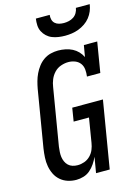

<svg xmlns="http://www.w3.org/2000/svg" viewBox="-140 -1029 794 1112"><g transform="rotate(-15 256.5 -473.5)"><path d="M176 8Q149 8 124.5 0Q100 -8 81 -24.5Q62 -41 51 -63.5Q40 -86 35.5 -111.5Q31 -137 32.5 -163.5Q34 -190 38 -217L95 -559Q99 -581 105 -603Q111 -625 121 -646Q131 -667 145.5 -686Q160 -705 179.5 -718.5Q199 -732 221.5 -737.5Q244 -743 266 -743Q288 -743 310 -738.5Q332 -734 350.5 -724.5Q369 -715 383.5 -700Q398 -685 407 -666L419 -735H499L469 -554H389Q392 -575 390 -596Q388 -617 376.5 -632.5Q365 -648 346 -655.5Q327 -663 306 -663Q284 -663 261 -655Q238 -647 221.5 -629.5Q205 -612 196 -590Q187 -568 184 -546L127 -204Q125 -188 124 -172.5Q123 -157 125 -142.5Q127 -128 133 -114.5Q139 -101 149.5 -91Q160 -81 174.5 -76.5Q189 -72 205 -72Q225 -72 245 -79Q265 -86 280.5 -101.5Q296 -117 304 -136.5Q312 -156 315 -176L339 -322H247L260 -402H444L377 0H295L311 -94Q302 -74 289 -54.5Q276 -35 258.5 -20Q241 -5 219 1.5Q197 8 176 8ZM329 -815Q309 -815 289 -818Q269 -821 251.5 -828Q234 -835 220 -848Q206 -861 197.5 -878Q189 -895 188 -915Q187 -935 190 -955H273Q271 -941 274.5 -927Q278 -913 288 -904Q298 -895 312 -891.5Q326 -888 341 -888Q356 -888 371 -891.5Q386 -895 399 -903.5Q412 -912 420 -926Q428 -940 430 -955H513Q510 -934 502 -914.5Q494 -895 480.5 -878Q467 -861 448.5 -848.5Q430 -836 410 -828.5Q390 -821 369.5 -818Q349 -815 329 -815Z"/></g></svg>

Font: Iosevka Curly Slab MdObl
Style: Regular
Weight: 500
Italic angle: -9°
Monospace: yes
Designer: Belleve Invis
Foundry: Belleve Invis
Version: Version 11.0.0; ttfautohint (v1.8.3)